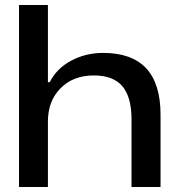

<svg xmlns="http://www.w3.org/2000/svg" viewBox="-20 -749 719 769"><path d="M56.2 0V-729H171.9V-419.9H179.2Q206.5 -474.6 264.9 -505.9Q323.2 -537.1 393.1 -537.1Q623 -537.1 623 -290V0H506.8V-270Q506.8 -360.4 470.2 -403.6Q433.6 -446.8 356 -446.8Q273.4 -446.8 222.7 -395.8Q171.9 -344.7 171.9 -262.2V0Z"/></svg>

Font: Lumene Sans Expanded Medium
Style: Regular
Weight: 500
Width: 7
Designer: Deni Anggara
Version: Version 1.003;Glyphs 3.1.2 (3151)